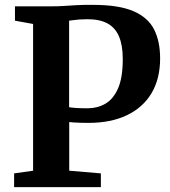

<svg xmlns="http://www.w3.org/2000/svg" viewBox="-20 -769 699 789"><path d="M116 -67.5V-670.5L41.5 -684V-743H192.5Q218 -743 242 -744.5Q266 -746 294.5 -747.8Q323 -749.5 362.5 -749Q468.5 -749 528.5 -723Q588.5 -697 613.2 -648Q638 -599 638 -529Q638 -445.5 602.8 -386.2Q567.5 -327 501.5 -295.5Q435.5 -264 343.5 -264Q328 -264 311.2 -264.5Q294.5 -265 281.8 -265.8Q269 -266.5 264.5 -267.5V-67.5L394.5 -56.5V0H38V-56.5ZM264 -328.5Q274.5 -326.5 293.8 -325.2Q313 -324 340 -324Q380.5 -324 413 -342.8Q445.5 -361.5 465 -405.5Q484.5 -449.5 484.5 -526.5Q484.5 -583 469 -619.2Q453.5 -655.5 421.5 -672.8Q389.5 -690 340.5 -690Q321 -690 307.5 -689Q294 -688 283.8 -686.5Q273.5 -685 264 -684Z"/></svg>

Font: Merriweather 28pt
Style: Bold
Weight: 700
Version: Version 2.100